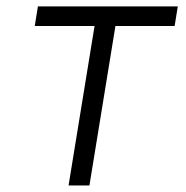

<svg xmlns="http://www.w3.org/2000/svg" viewBox="-20 -565 566 585"><path d="M85.9 -485.8 95.5 -545.5H521.7L512.1 -485.8H331.7L252.5 0H188.9L268.1 -485.8Z"/></svg>

Font: Karasuma Gothic
Style: Light Italic
Weight: 300
Italic angle: 9.39998°
Designer: Rasmus Andersson / Ryoko Nishizuka
Foundry: rsms
Version: Version 1.00